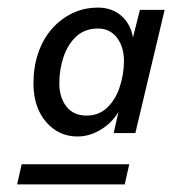

<svg xmlns="http://www.w3.org/2000/svg" viewBox="-20 -686 453 505"><path d="M184 -327Q134 -327 101 -365.5Q68 -404 68 -467Q68 -510 80.5 -546.5Q93 -583 116 -609.5Q139 -636 170 -651Q201 -666 238 -666Q265 -666 286.5 -653.5Q308 -641 320.5 -616.5Q333 -592 331 -555L315 -529L348 -660H413L336 -336H279L316 -500L312 -439Q295 -382 259 -354.5Q223 -327 184 -327ZM25 -201 37 -254H320L308 -201ZM208 -382Q240 -382 262 -403Q284 -424 295 -457.5Q306 -491 306 -526Q306 -563 287.5 -587Q269 -611 238 -611Q203 -611 180.5 -590Q158 -569 147 -536Q136 -503 136 -467Q136 -430 154.5 -406Q173 -382 208 -382Z"/></svg>

Font: Work Sans
Style: Italic
Weight: 400
Italic angle: -13°
Designer: Wei Huang
Foundry: Wei Huang
Version: Version 2.012